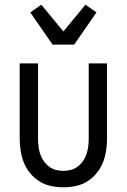

<svg xmlns="http://www.w3.org/2000/svg" viewBox="-20 -790 540 818"><path d="M250 8Q224 8 197.5 2.5Q171 -3 148.5 -17Q126 -31 109 -51.5Q92 -72 82 -96.5Q72 -121 68 -147.5Q64 -174 64 -200V-520H142V-200Q142 -183 144 -166.5Q146 -150 151 -134.5Q156 -119 165.5 -105Q175 -91 188 -81Q201 -71 217 -66.5Q233 -62 250 -62Q267 -62 283 -66.5Q299 -71 312 -81Q325 -91 334.5 -105Q344 -119 349 -134.5Q354 -150 356 -166.5Q358 -183 358 -200V-520H436V-200Q436 -174 432 -147.5Q428 -121 418 -96.5Q408 -72 391 -51.5Q374 -31 351.5 -17Q329 -3 302.5 2.5Q276 8 250 8ZM204 -600 109 -737 156 -770 250 -656 344 -770 391 -737 296 -600Z"/></svg>

Font: HulyMono
Style: Regular
Weight: 400
Monospace: yes
Designer: Belleve Invis
Foundry: Belleve Invis
Version: Version 33.2.5; ttfautohint (v1.8.4)